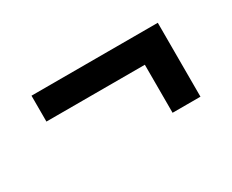

<svg xmlns="http://www.w3.org/2000/svg" viewBox="-49 -499 598 495"><g transform="rotate(-30 250.0 -251.0)"><path d="M438 -141H355V-284H62V-361H438Z"/></g></svg>

Font: Fira Sans
Style: Regular
Weight: 400
Designer: bBox Type GmbH & Carrois Corporate GbR & Edenspiekermann AG
Foundry: bBox Type GmbH & Carrois Corporate GbR & Edenspiekermann AG
Version: Version 4.301